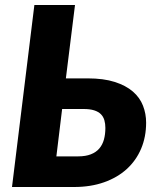

<svg xmlns="http://www.w3.org/2000/svg" viewBox="-20 -748 628 768"><path d="M280 -728 243.5 -434.5H330.5Q394.5 -434.5 439 -420.2Q483.5 -406 511.5 -381.8Q539.5 -357.5 552 -325.2Q564.5 -293 564.5 -257.5Q564.5 -200.5 544.5 -153.2Q524.5 -106 487.2 -72Q450 -38 396.5 -19Q343 0 276.5 0H28L117.5 -728ZM228.5 -312 205.5 -122.5H292.5Q322.5 -122.5 343.5 -130.8Q364.5 -139 377.2 -154Q390 -169 395.8 -190Q401.5 -211 401.5 -236.5Q401.5 -253 397.5 -267Q393.5 -281 383.8 -291Q374 -301 357 -306.5Q340 -312 314.5 -312Z"/></svg>

Font: Lato Black
Style: Italic
Weight: 900
Italic angle: -7°
Designer: Lukasz Dziedzic
Foundry: tyPoland Lukasz Dziedzic
Version: Version 2.007; 2014-02-27